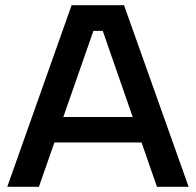

<svg xmlns="http://www.w3.org/2000/svg" viewBox="-20 -720 754 740"><path d="M376 -601H340L130 0H8L256 -700H458L707 0H585ZM144 -269H552V-171H144Z"/></svg>

Font: Albert Sans SemiBold
Style: Regular
Weight: 600
Designer: Andreas Rasmussen
Foundry: a.Foundry
Version: Version 1.025